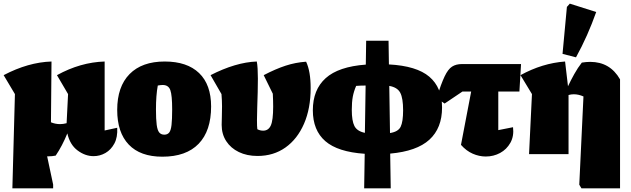

<svg xmlns="http://www.w3.org/2000/svg" viewBox="-21 -847 3467 1055"><path d="M47 188 61 -330 -1 -434Q134 -505 262 -509L259 -175Q283 -165 309 -165Q326 -165 345 -170L353 -330L292 -434Q421 -505 554 -509V-130L623 -145Q626 -93 607.5 -58.5Q589 -24 558.5 -6.5Q528 11 493 11Q447 11 405 -20.5Q363 -52 349 -114Q321 -45 285 8Q275 10 265 11Q255 12 245 12Q241 12 238 12L271 167V188Z M871 14Q750 14 686.5 -52.5Q623 -119 623 -243Q623 -371 691 -440Q759 -509 884 -509Q1007 -509 1073 -445.5Q1139 -382 1139 -262Q1139 -128 1070.5 -57Q1002 14 871 14ZM882 -107Q899 -107 908.5 -118.5Q918 -130 921.5 -160.5Q925 -191 925 -246Q925 -323 915 -351.5Q905 -380 873 -380Q862 -380 846 -377Q836 -323 836 -246Q836 -191 840 -161Q844 -131 854 -119Q864 -107 882 -107Z M1394 10Q1336 10 1291.5 -11.5Q1247 -33 1222 -71.5Q1197 -110 1197 -161Q1197 -173 1198 -203Q1199 -233 1199 -263Q1199 -293 1196 -330L1136 -434Q1204 -469 1268 -488Q1332 -507 1390 -509Q1393 -494 1394.5 -469.5Q1396 -445 1396 -415Q1396 -382 1395 -340.5Q1394 -299 1392.5 -259Q1391 -219 1391 -187Q1391 -150 1393 -137Q1408 -129 1425 -129Q1454 -129 1467 -157.5Q1480 -186 1480 -261Q1480 -278 1479.5 -295Q1479 -312 1478 -332L1428 -434Q1493 -468 1548 -486Q1603 -504 1661 -508Q1686 -455 1686 -363Q1686 -251 1649.5 -167Q1613 -83 1547.5 -36.5Q1482 10 1394 10Z M1980 188 1983 -2Q1835 -12 1766.5 -71.5Q1698 -131 1698 -241Q1698 -354 1768.5 -417.5Q1839 -481 1989 -492L1991 -623H2114L2116 -493Q2268 -485 2338 -425.5Q2408 -366 2408 -256Q2408 -143 2338.5 -79.5Q2269 -16 2123 -3L2126 188ZM1912 -243Q1912 -183 1926.5 -154.5Q1941 -126 1984 -117L1988 -377Q1974 -377 1961 -376.5Q1948 -376 1936 -375Q1923 -345 1917.5 -315.5Q1912 -286 1912 -243ZM2194 -241Q2194 -307 2178.5 -337Q2163 -367 2118 -375L2122 -116Q2167 -123 2180.5 -150.5Q2194 -178 2194 -241Z M2422 -278 2378 -309Q2403 -387 2422 -427Q2441 -467 2463 -481Q2485 -495 2517 -495H2842L2833 -344H2717V-132L2798 -148Q2804 -99 2783.5 -62.5Q2763 -26 2727 -6.5Q2691 13 2648 13Q2612 13 2576.5 -2.5Q2541 -18 2512 -51L2568 -344H2520Z M2886 0 2902 -330 2839 -434Q2959 -500 3084 -509L3100 -373Q3115 -405 3134.5 -440Q3154 -475 3176 -503Q3188 -505 3199.5 -506Q3211 -507 3222 -507Q3331 -507 3386 -411V188H3174L3162 168L3185 -317Q3158 -329 3132 -329Q3118 -329 3103 -325V0ZM3144 -532 3070 -551 3094 -809 3110 -827 3255 -781Q3232 -716 3204.5 -654Q3177 -592 3144 -532Z"/></svg>

Font: Piazzolla Black
Style: Regular
Weight: 900
Designer: Juan Pablo del Peral
Foundry: Huerta Tipografica
Version: Version 1.330